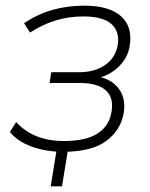

<svg xmlns="http://www.w3.org/2000/svg" viewBox="-20 -528 529 678"><path d="M159 130 184 -24H224L199 130ZM203 8Q142 8 91.5 -10.5Q41 -29 15 -62L37 -97Q68 -63 110.5 -46.5Q153 -30 204 -30Q285 -30 326 -57.5Q367 -85 374 -135Q382 -184 353 -209.5Q324 -235 262 -235H155L161 -273H260Q315 -273 352 -299Q389 -325 396 -371Q403 -417 373 -443.5Q343 -470 275 -470Q223 -470 177 -456Q131 -442 86 -413L65 -446Q112 -478 165 -493Q218 -508 278 -508Q365 -508 407 -471Q449 -434 438 -366Q431 -320 392.5 -286.5Q354 -253 300 -248L302 -259Q361 -258 393.5 -222Q426 -186 417 -130Q407 -69 355.5 -30.5Q304 8 203 8Z"/></svg>

Font: Mulish ExtraLight
Style: Italic
Weight: 200
Italic angle: -9°
Designer: Vernon Adams
Foundry: Vernon Adams
Version: Version 3.603